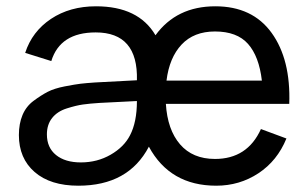

<svg xmlns="http://www.w3.org/2000/svg" viewBox="-20 -575 980 610"><path d="M507 -245Q512 -163 552 -116.5Q592 -70 663 -70Q766 -70 809 -165L890 -135Q861 -64 801 -24.5Q741 15 667 15Q520 15 453 -109Q388 15 229 15Q140 15 90 -28.5Q40 -72 40 -146Q40 -182 51.5 -209.5Q63 -237 86.5 -254.5Q110 -272 131 -283Q152 -294 185.5 -300.5Q219 -307 236 -309Q253 -311 282 -313L415 -320Q419 -472 284 -472Q171 -472 143 -381L60 -407Q82 -475 142 -515Q202 -555 285 -555Q420 -555 474 -463Q541 -555 664 -555Q782 -555 843 -470.5Q904 -386 899 -245ZM663 -475Q596 -475 557 -433.5Q518 -392 509 -319H812Q803 -396 768 -435.5Q733 -475 663 -475ZM393 -145Q415 -187 415 -254L296 -248Q265 -246 243.5 -243Q222 -240 192 -230.5Q162 -221 145.5 -200Q129 -179 129 -148Q129 -106 158 -82.5Q187 -59 237 -59Q289 -59 331.5 -83.5Q374 -108 393 -145Z"/></svg>

Font: Manrope Medium
Style: Medium
Weight: 500
Designer: Mikhail Sharanda
Foundry: Mikhail Sharanda
Version: Version 4.000;hotconv 1.0.109;makeotfexe 2.5.65596